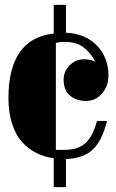

<svg xmlns="http://www.w3.org/2000/svg" viewBox="-20 -648 482 797"><path d="M203.1 128.9V8.8Q163.6 3.4 130.9 -12.9Q98.1 -29.3 71.5 -58.6Q44.9 -87.9 30 -134.5Q15.1 -181.2 15.1 -241.2Q15.1 -487.8 203.1 -508.8V-627.9H253.9V-512.2Q334 -508.8 382.1 -459Q430.2 -409.2 430.2 -335Q430.2 -290 403.3 -259.5Q376.5 -229 337.9 -229Q295.9 -229 270 -251.7Q244.1 -274.4 244.1 -316.9Q244.1 -351.6 268.8 -376.7Q293.5 -401.9 330.1 -401.9Q353 -401.9 376 -392.1Q355 -430.2 325.9 -452.1Q296.9 -474.1 250 -474.1Q223.1 -474.1 211.9 -469.2V-25.9H245.1Q278.8 -25.9 303 -34.9Q327.1 -43.9 342.3 -61.8Q357.4 -79.6 366.2 -98.9Q375 -118.2 382.8 -146H423.8Q405.3 -66.9 366.9 -28.8Q328.6 9.3 253.9 12.2V128.9Z"/></svg>

Font: Lletraferida
Style: Heavy
Weight: 900
Designer: Josep Patau Bellart
Foundry: Josep Patau Bellart
Version: Version 1.000